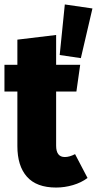

<svg xmlns="http://www.w3.org/2000/svg" viewBox="-21 -824 435 862"><path d="M394 -786 342 -563 247 -577 270 -804ZM316 -132 372 -25Q344 -4 306.5 7Q269 18 231 18Q143 18 100 -30.5Q57 -79 57 -168V-413H-1V-533H57V-646L231 -667V-533H339L322 -413H231V-170Q231 -119 270 -119Q291 -119 316 -132Z"/></svg>

Font: Fira Sans Condensed ExtraBold
Style: Regular
Weight: 800
Width: 3
Designer: Carrois Corporate & Edenspiekermann AG
Foundry: Carrois Corporate GbR & Edenspiekermann AG
Version: Version 4.203